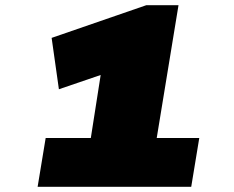

<svg xmlns="http://www.w3.org/2000/svg" viewBox="-20 -720 901 740"><path d="M125 0 156 -188H330L368 -431L207 -376L179 -574L544 -700H668L584 -188H748L717 0Z"/></svg>

Font: Georama Extended Black
Style: Italic
Weight: 900
Width: 7
Italic angle: -9°
Designer: Jean-Baptiste Levee
Foundry: Production Type
Version: Version 1.000